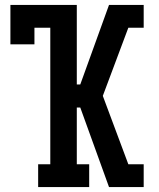

<svg xmlns="http://www.w3.org/2000/svg" viewBox="-20 -755 640 775"><path d="M134 0V-92H183V-643H119V-576H22V-735H290V-414H304L420 -735H560V-643H498L395 -368L498 -92H560V0H420L304 -321H290V-92H340V0Z"/></svg>

Font: Iosevka Etoile Semibold
Style: Regular
Weight: 600
Designer: Belleve Invis
Foundry: Belleve Invis
Version: Version 22.1.2; ttfautohint (v1.8.4)